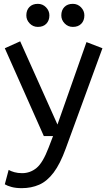

<svg xmlns="http://www.w3.org/2000/svg" viewBox="-20 -747 563 999"><path d="M93 232Q63 232 40.5 226Q18 220 5 212L25 137Q37 144 55 149Q73 154 95 154Q137 154 170 127Q203 100 233 21L256 -39H208L5 -496L85 -532L279 -99L430 -528L513 -496L322 26Q293 106 259 151Q225 196 184 214Q143 232 93 232ZM359 -607Q334 -607 316.5 -625Q299 -643 299 -667Q299 -694 315 -710.5Q331 -727 359 -727Q384 -727 401.5 -709Q419 -691 419 -667Q419 -640 403 -623.5Q387 -607 359 -607ZM177 -607Q152 -607 134.5 -625Q117 -643 117 -667Q117 -694 133 -710.5Q149 -727 177 -727Q202 -727 219.5 -709Q237 -691 237 -667Q237 -640 221 -623.5Q205 -607 177 -607Z"/></svg>

Font: ABeeZee
Style: Regular
Weight: 400
Designer: Anja Meiners
Foundry: Anja Meiners
Version: Version 1.003; ttfautohint (v1.8.3)